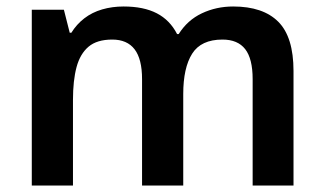

<svg xmlns="http://www.w3.org/2000/svg" viewBox="-20 -572 1000 592"><path d="M78 0V-542H177L195 -471H200Q216 -497 240 -515.5Q264 -534 295 -543Q326 -552 361 -552Q423 -552 463.5 -531Q504 -510 526 -467H531Q558 -510 602.5 -531Q647 -552 699 -552Q791 -552 838 -505Q885 -458 885 -353V0H759V-328Q759 -391 736 -420.5Q713 -450 666 -450Q600 -450 572.5 -406.5Q545 -363 545 -282V0H418V-328Q418 -390 395 -420Q372 -450 326 -450Q279 -450 253 -428Q227 -406 216 -365Q205 -324 205 -264V0Z"/></svg>

Font: Noto Sans Symbols SemiBold
Style: Regular
Weight: 600
Version: Version 2.002